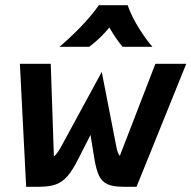

<svg xmlns="http://www.w3.org/2000/svg" viewBox="-20 -714 732 734"><path d="M56 -470H174L186 -116Q198 -125 213 -152L369 -439L425 -152Q430 -127 438 -118L574 -470H692L502 0H452Q413 0 391.5 -9.5Q370 -19 359 -41.5Q348 -64 341 -106L326 -198L279 -106Q257 -62 237.5 -40Q218 -18 193.5 -9Q169 0 130 0H80ZM358 -694H468Q484 -649 512.5 -604Q541 -559 563 -535H449Q425 -562 398 -609Q365 -568 321 -535H207Q239 -561 282.5 -605Q326 -649 358 -694Z"/></svg>

Font: KoHo
Style: Bold Italic
Weight: 700
Italic angle: -10°
Version: Version 1.000; ttfautohint (v1.6)